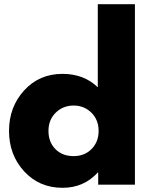

<svg xmlns="http://www.w3.org/2000/svg" viewBox="-20 -880 723 915"><path d="M278 -528Q380 -528 446 -464V-860H623V0H448V-58H446Q380 15 278 15Q167 15 95 -63.5Q23 -142 23 -256Q23 -370 95 -449Q167 -528 278 -528ZM331 -136Q383 -136 416.5 -170Q450 -204 450 -256Q450 -309 415.5 -343Q381 -377 331 -377Q280 -377 245.5 -343Q211 -309 211 -256Q211 -203 244 -169.5Q277 -136 331 -136Z"/></svg>

Font: Hussar
Style: BoldWeb
Weight: 700
Foundry: Cannot Into Space Fonts
Version: Version 2.00